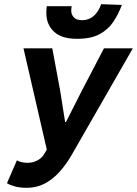

<svg xmlns="http://www.w3.org/2000/svg" viewBox="-20 -882 652 914"><path d="M109.2 12Q74 12 50.3 5.3Q26.7 -1.4 13.1 -9.9L60.4 -118.6Q80.7 -107 111.2 -107Q137.4 -107 158.2 -118.4Q179.1 -129.8 189.2 -146.8L202.8 -169.8L91.8 -651.8H228.9L266.4 -450.2L290 -301H294L369.6 -450.2L474.8 -651.8H612.3L323.6 -148.6Q295.4 -99 262.6 -63Q229.8 -27.1 191.8 -7.6Q153.8 12 109.2 12ZM347.1 -697.2Q272.1 -697.2 236.3 -731.9Q200.5 -766.7 200.5 -819.9Q200.5 -826.7 201 -835.1Q201.5 -843.5 202.5 -852.5H321.1Q320.1 -845.1 319.6 -841Q319.1 -837 319.1 -831.8Q319.1 -812.8 331.4 -799.3Q343.8 -785.8 370.9 -785.8Q402.4 -785.8 425.6 -805.6Q448.7 -825.4 461.7 -862.1L560.2 -858.5Q543.6 -814.1 519 -777.5Q494.3 -740.9 453.6 -719.1Q412.9 -697.2 347.1 -697.2Z"/></svg>

Font: Source Sans Variable
Style: Italic
Weight: 200
Italic angle: -11°
Designer: Paul D. Hunt
Foundry: Adobe Systems Incorporated
Version: Version 3.006;hotconv 1.0.111;makeotfexe 2.5.65597